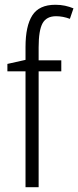

<svg xmlns="http://www.w3.org/2000/svg" viewBox="-20 -785 328 805"><path d="M237 -486H142V0H87V-486H11V-517L87 -534V-588Q87 -676 115.5 -720.5Q144 -765 212 -765Q234 -765 252.5 -761Q271 -757 288 -750L273 -706Q244 -717 215 -717Q175 -717 158.5 -687.5Q142 -658 142 -586V-532H237Z"/></svg>

Font: Noto Sans Condensed Light
Style: Regular
Weight: 300
Width: 3
Designer: Monotype Design Team
Foundry: Monotype Imaging Inc.
Version: Version 2.013; ttfautohint (v1.8.4.7-5d5b)